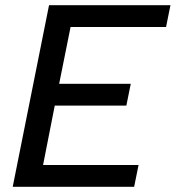

<svg xmlns="http://www.w3.org/2000/svg" viewBox="-20 -720 677 740"><path d="M620 -616H252L208 -397H484L467 -313H191L146 -84H514L497 0H29L169 -700H637Z"/></svg>

Font: Albert Sans Medium
Style: Italic
Weight: 500
Italic angle: -11.25°
Designer: Andreas Rasmussen
Foundry: a.Foundry
Version: Version 1.025